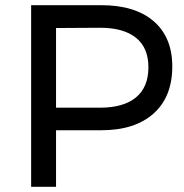

<svg xmlns="http://www.w3.org/2000/svg" viewBox="-20 -720 711 740"><path d="M644 -464Q644 -347 572 -282.5Q500 -218 370 -218H196V0H100V-700H370Q501 -700 572.5 -638Q644 -576 644 -464ZM552 -461Q552 -536 504 -574.5Q456 -613 366 -613L196 -612V-305H366Q456 -305 504 -344.5Q552 -384 552 -461Z"/></svg>

Font: Montserrat arm2
Style: Regular
Weight: 400
Designer: Julieta Ulanovsky
Foundry: Julieta Ulanovsky
Version: Version 6.000